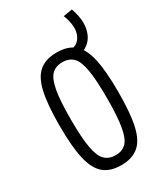

<svg xmlns="http://www.w3.org/2000/svg" viewBox="-174 -739 696 818"><g transform="rotate(-30 174.0 -330.0)"><path d="M29 -267Q29 -370 42.5 -430.5Q56 -491 88 -517.5Q120 -544 174 -544Q228 -544 259.5 -517.5Q291 -491 304.5 -430.5Q318 -370 318 -267Q318 -164 304.5 -103.5Q291 -43 259 -16.5Q227 10 174 10Q120 10 88.5 -16.5Q57 -43 43 -103.5Q29 -164 29 -267ZM84 -267Q84 -177 93 -127Q102 -77 122 -58Q142 -39 174 -39Q206 -39 225.5 -58Q245 -77 254 -127Q263 -177 263 -267Q263 -358 254.5 -407.5Q246 -457 226.5 -476.5Q207 -496 174 -496Q141 -496 121.5 -476.5Q102 -457 93 -407.5Q84 -358 84 -267ZM227 -486V-525H232Q269 -525 285.5 -562.5Q302 -600 278 -663L322 -670Q341 -617 335 -575.5Q329 -534 302.5 -510Q276 -486 235 -486Z"/></g></svg>

Font: Georama Condensed Light
Style: Regular
Weight: 300
Width: 3
Designer: Jean-Baptiste Levee
Foundry: Production Type
Version: Version 1.000